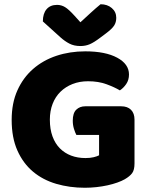

<svg xmlns="http://www.w3.org/2000/svg" viewBox="-20 -867 704 905"><path d="M614 -97Q614 -66 603 -51Q592 -36 568 -22Q554 -14 533 -6.5Q512 1 487 6.5Q462 12 434.5 15Q407 18 380 18Q308 18 245 -0.5Q182 -19 135.5 -58Q89 -97 62 -157.5Q35 -218 35 -302Q35 -381 62 -441Q89 -501 136 -542Q183 -583 246 -604Q309 -625 382 -625Q477 -625 532.5 -595Q588 -565 588 -516Q588 -490 575 -471Q562 -452 545 -441Q520 -456 482 -470Q444 -484 395 -484Q355 -484 322 -471Q289 -458 265 -434.5Q241 -411 228 -377.5Q215 -344 215 -303Q215 -258 227.5 -224Q240 -190 262.5 -167.5Q285 -145 315.5 -133.5Q346 -122 383 -122Q405 -122 421.5 -126Q438 -130 447 -135V-231H340Q334 -242 328.5 -260Q323 -278 323 -298Q323 -334 339.5 -350Q356 -366 382 -366H551Q581 -366 597.5 -349.5Q614 -333 614 -303ZM359 -762Q384 -785 408 -807Q432 -829 454 -847Q486 -847 507 -829Q528 -811 528 -783Q528 -762 518 -746.5Q508 -731 480 -710L452 -689Q423 -667 403 -658.5Q383 -650 359 -650Q329 -650 307 -661.5Q285 -673 265 -691L182 -766Q182 -803 199.5 -823.5Q217 -844 249 -844Q269 -844 286.5 -833.5Q304 -823 332 -792Z"/></svg>

Font: Baloo Bhai 2 ExtraBold
Style: Regular
Weight: 800
Designer: Supriya Tembe, Noopur Datye and Ek Type
Foundry: Ek Type
Version: Version 1.640;PS 1.000;hotconv 16.6.51;makeotf.lib2.5.65220;